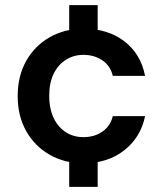

<svg xmlns="http://www.w3.org/2000/svg" viewBox="-20 -625 636 749"><path d="M250 104V-59H361V104ZM250 -442V-605H361V-442ZM306 12Q232 12 173.5 -21.5Q115 -55 82 -114Q49 -173 49 -250Q49 -328 82 -387Q115 -446 173.5 -479.5Q232 -513 306 -513Q401 -513 465 -464Q529 -415 546 -329H420Q411 -368 379.5 -389.5Q348 -411 305 -411Q268 -411 237.5 -392Q207 -373 189.5 -337.5Q172 -302 172 -251Q172 -213 182 -183Q192 -153 210.5 -132Q229 -111 253 -100.5Q277 -90 305 -90Q334 -90 357.5 -99.5Q381 -109 397.5 -127.5Q414 -146 420 -172H546Q529 -89 464.5 -38.5Q400 12 306 12Z"/></svg>

Font: DM Sans 17pt SemiBold
Style: Regular
Weight: 600
Version: Version 4.004;gftools[0.9.30]